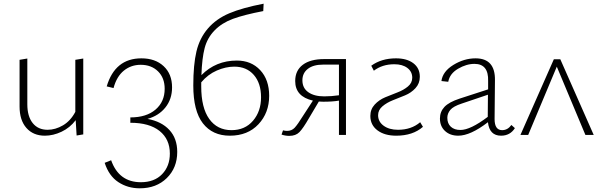

<svg xmlns="http://www.w3.org/2000/svg" viewBox="-20 -731 3270 1040"><path d="M388 -407 431 -414V-3L395 3L390 -80Q359 -39 313.5 -17.5Q268 4 223 4Q160 4 123 -38Q86 -80 86 -154V-407L128 -414V-166Q128 -101 157 -64.5Q186 -28 238 -28Q280 -28 321 -52Q362 -76 388 -125Z M779 -87Q855 -73 897.5 -27Q940 19 940 92Q940 178 883.5 233.5Q827 289 737 289Q672 289 621 255.5Q570 222 547 151L582 137Q624 256 743 256Q816 256 858 212.5Q900 169 900 101Q900 23 844.5 -21.5Q789 -66 686 -66V-95Q773 -95 822.5 -137.5Q872 -180 872 -250Q872 -309 836 -344.5Q800 -380 742 -380Q690 -380 651 -348.5Q612 -317 595 -254L558 -263Q603 -415 746 -415Q821 -415 866.5 -372.5Q912 -330 912 -258Q912 -194 876 -149Q840 -104 779 -87Z M1263 -403Q1341 -403 1389.5 -351Q1438 -299 1438 -212Q1438 -120 1380 -58Q1322 4 1225 4Q1131 4 1079 -63Q1027 -130 1027 -268Q1027 -380 1044 -452Q1061 -524 1106 -576.5Q1151 -629 1222 -659Q1293 -689 1408 -711L1406 -671Q1302 -651 1242 -629Q1182 -607 1142.5 -566.5Q1103 -526 1088.5 -470.5Q1074 -415 1071 -324Q1149 -403 1263 -403ZM1234 -26Q1307 -26 1350.5 -77Q1394 -128 1394 -204Q1394 -280 1355 -325Q1316 -370 1249 -370Q1203 -370 1154.5 -349Q1106 -328 1070 -285V-263Q1070 -147 1113.5 -86.5Q1157 -26 1234 -26Z M1736 -411H1854V0H1816V-186Q1782 -180 1731 -180Q1715 -180 1707 -181L1653 -90Q1622 -36 1602 -15.5Q1582 5 1547 5Q1526 5 1505 -2L1513 -25Q1524 -22 1535 -22Q1560 -22 1576 -39Q1592 -56 1623 -106L1675 -186Q1579 -208 1579 -292Q1579 -349 1620 -380Q1661 -411 1736 -411ZM1736 -209Q1776 -209 1816 -215V-381H1730Q1677 -381 1647.5 -358Q1618 -335 1618 -296Q1618 -254 1650 -231.5Q1682 -209 1736 -209Z M2126 4Q2063 4 2024.5 -25Q1986 -54 1986 -103Q1986 -139 2009.5 -164.5Q2033 -190 2066.5 -204Q2100 -218 2133 -230.5Q2166 -243 2189.5 -262.5Q2213 -282 2213 -310Q2213 -343 2186.5 -363Q2160 -383 2116 -383Q2051 -383 2005 -348L1991 -375Q2046 -415 2125 -415Q2184 -415 2219 -388.5Q2254 -362 2254 -315Q2254 -279 2230.5 -253.5Q2207 -228 2174 -214.5Q2141 -201 2108 -188Q2075 -175 2051.5 -155Q2028 -135 2028 -107Q2028 -72 2058 -50Q2088 -28 2136 -28Q2208 -28 2256 -69L2271 -44Q2216 4 2126 4Z M2750 -54 2769 -37Q2743 4 2694 4Q2631 4 2623 -69Q2528 4 2462 4Q2418 4 2390.5 -21.5Q2363 -47 2363 -89Q2363 -126 2387.5 -152Q2412 -178 2470 -197L2624 -247V-292Q2627 -385 2550 -385Q2506 -385 2461 -358.5Q2416 -332 2408 -288L2371 -292Q2378 -344 2436 -379.5Q2494 -415 2556 -415Q2663 -415 2661 -296L2659 -86Q2659 -26 2700 -26Q2730 -26 2750 -54ZM2403 -93Q2403 -62 2422 -44.5Q2441 -27 2474 -27Q2528 -27 2622 -98L2623 -218L2481 -170Q2435 -155 2419 -135.5Q2403 -116 2403 -93Z M3196 0H3151L2996 -370L2841 0H2799L2980 -410H3015Z"/></svg>

Font: EauTestInfant Light
Style: Regular
Weight: 300
Designer: Christian Thalmann (Catharsis Fonts)
Version: Version 0.001;PS 000.001;hotconv 1.0.88;makeotf.lib2.5.64775